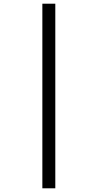

<svg xmlns="http://www.w3.org/2000/svg" viewBox="-20 -852 527 1038"><path d="M209 -832V166H279V-832Z"/></svg>

Font: Noto Sans Devanagari SemiCondensed
Style: Regular
Weight: 400
Width: 4
Designer: Jelle Bosma - Monotype Design Team
Foundry: Monotype Imaging Inc.
Version: Version 2.004